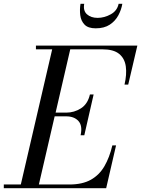

<svg xmlns="http://www.w3.org/2000/svg" viewBox="-65 -990 742 1010"><path d="M378 -970Q371.5 -933.5 392.5 -914.8Q413.5 -896 448.5 -896Q484 -896 517.8 -914.8Q551.5 -933.5 559 -970H578.5Q573.5 -939.5 557.8 -909.8Q542 -880 512.8 -860.5Q483.5 -841 438.5 -841Q398.5 -841 379.8 -860.5Q361 -880 357.2 -909.8Q353.5 -939.5 358.5 -970ZM283 -378H222.5L139.5 -19.5H300Q368.5 -19.5 413 -44.5Q457.5 -69.5 484.2 -115.5Q511 -161.5 526 -225H545.5L493.5 0H-45V-19.5H44.5L209.5 -730.5H124V-750H657.5L609.5 -545H590Q602.5 -598.5 596.8 -640.5Q591 -682.5 561.8 -706.5Q532.5 -730.5 474 -730.5H304.5L227.5 -397.5H283Q325.5 -397.5 361 -420.2Q396.5 -443 408 -493H427.5L378.5 -278.5H359Q370 -328.5 347.8 -353.2Q325.5 -378 283 -378Z"/></svg>

Font: Bodoni* 11pt
Style: Italic
Weight: 400
Italic angle: -13°
Version: Version 2.3